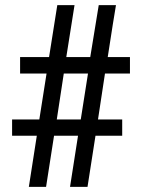

<svg xmlns="http://www.w3.org/2000/svg" viewBox="-20 -731 562 751"><path d="M285.2 -200.2Q261.7 -200.2 191.4 -200.2Q183.6 -150.4 160.2 0Q143.6 0 92.8 0Q100.6 -49.8 124 -200.2Q99.6 -200.2 27.3 -200.2Q27.3 -204.1 27.3 -216.8Q27.3 -228.5 27.3 -263.7Q54.7 -263.7 133.8 -263.7Q140.6 -308.6 162.1 -443.4Q136.7 -443.4 58.6 -443.4Q58.6 -460 58.6 -507.8Q86.9 -507.8 171.9 -507.8Q179.7 -558.6 204.1 -710.9Q220.7 -710.9 271.5 -710.9Q263.7 -660.2 239.3 -507.8Q262.7 -507.8 333 -507.8Q341.8 -558.6 366.2 -710.9Q382.8 -710.9 433.6 -710.9Q424.8 -660.2 401.4 -507.8Q422.9 -507.8 488.3 -507.8Q488.3 -492.2 488.3 -443.4Q463.9 -443.4 390.6 -443.4Q383.8 -398.4 363.3 -263.7Q386.7 -263.7 458 -263.7Q458 -248 458 -200.2Q431.6 -200.2 353.5 -200.2Q345.7 -150.4 322.3 0Q305.7 0 253.9 0Q261.7 -49.8 285.2 -200.2ZM202.1 -263.7Q225.6 -263.7 295.9 -263.7Q302.7 -308.6 324.2 -443.4Q299.8 -443.4 229.5 -443.4Q222.7 -398.4 202.1 -263.7Z"/></svg>

Font: Noto Sans Hebrew DECATHLON 
Style: Regular
Weight: 400
Designer: Monotype Design team
Version: Version 1.03 uh